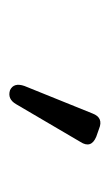

<svg xmlns="http://www.w3.org/2000/svg" viewBox="68 -840 235 412"><g transform="rotate(90 186.0 -634.5)"><path d="M204 -551Q193 -532 174 -538Q157 -546 165 -569L224 -715Q233 -739 257 -729L274 -723Q300 -712 285 -689Z"/></g></svg>

Font: Shin Retro Maru Gothic Regular
Style: Regular
Weight: 400
Designer: Iose
Foundry: Typographish
Version: Version 1.002